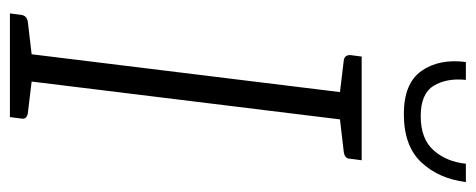

<svg xmlns="http://www.w3.org/2000/svg" viewBox="-306 -653 959 387"><g transform="rotate(90 173.5 -459.5)"><path d="M84 0 171 -709H226L139 0ZM7 0 10 -23Q11 -29 14.5 -32Q18 -35 23 -36L100 -45L101 0ZM123 0 134 -45 209 -36Q214 -35 217 -32Q220 -29 219 -23L216 0ZM188 -709 176 -664 101 -673Q96 -674 93.5 -677Q91 -680 91 -686L94 -709ZM303 -709 300 -686Q300 -680 296.5 -677Q293 -674 287 -673L210 -664V-709ZM210 -794Q148 -794 123 -829.5Q98 -865 105 -919H141Q137 -880 153 -854Q169 -828 214 -828Q260 -828 283 -854Q306 -880 310 -919H347Q340 -864 307 -829Q274 -794 210 -794Z"/></g></svg>

Font: Aleo Light
Style: Italic
Weight: 300
Italic angle: -7°
Designer: Alessio Laiso
Foundry: Alessio Laiso
Version: Version 2.001;gftools[0.9.29]